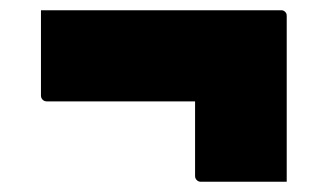

<svg xmlns="http://www.w3.org/2000/svg" viewBox="-20 -477 640 375"><path d="M60 -457H529Q533 -457 535 -455.5Q537 -454 538.5 -452Q540 -450 540 -446Q540 -365 540 -284Q540 -203 540 -122Q495 -122 456.5 -122Q418 -122 372 -122Q369 -122 366.5 -123.5Q364 -125 362.5 -127.5Q361 -130 361 -133Q361 -184 361 -236Q361 -288 361 -339L403 -279H71Q68 -279 65.5 -280.5Q63 -282 61.5 -284.5Q60 -287 60 -290Q60 -332 60 -374Q60 -416 60 -457Z"/></svg>

Font: Recursive Black
Style: Regular
Weight: 900
Version: Version 1.085